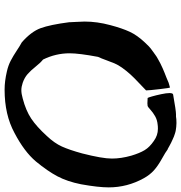

<svg xmlns="http://www.w3.org/2000/svg" viewBox="4 -791 791 839"><g transform="rotate(90 399.5 -371.5)"><path d="M362.3 -718.8Q364.3 -718.8 369.6 -672.9Q375 -627 375 -614.3Q361.3 -600.6 340.8 -581.5Q320.3 -562.5 305.2 -545.9Q290 -529.3 275.4 -508.8Q263.7 -492.2 256.8 -476.1Q250 -460 242.7 -439.5Q235.4 -418.9 228.5 -404.3Q212.9 -321.3 212.9 -280.3Q212.9 -219.7 240.2 -164.1Q254.9 -152.3 271.5 -131.3Q288.1 -110.4 303.7 -96.7Q319.3 -83 341.8 -75.2Q359.4 -69.3 374 -69.3Q389.6 -69.3 410.2 -75.2Q462.9 -88.9 498 -112.3Q533.2 -135.7 574.2 -180.7Q605.5 -213.9 620.1 -246.1Q634.8 -278.3 650.4 -335Q672.9 -422.9 672.9 -464.8Q672.9 -504.9 660.2 -549.8Q649.4 -585.9 636.2 -607.9Q623 -629.9 595.7 -648.4Q571.3 -666 543 -666Q531.2 -666 525.4 -665Q503.9 -663.1 487.8 -653.8Q471.7 -644.5 460 -633.8Q448.2 -623 443.4 -621.1Q438.5 -620.1 431.6 -620.1Q427.7 -620.1 420.4 -620.6Q413.1 -621.1 408.2 -621.1Q406.2 -623 401.4 -640.1Q396.5 -657.2 391.6 -680.2Q386.7 -703.1 386.7 -716.8Q386.7 -730.5 392.6 -732.4Q463.9 -745.1 479.5 -745.1H489.3Q500 -747.1 517.6 -747.1Q526.4 -747.1 534.7 -746.1Q543 -745.1 549.3 -744.1Q555.7 -743.2 564.5 -740.2Q573.2 -737.3 577.1 -735.8Q581.1 -734.4 591.3 -729.5Q601.6 -724.6 604 -723.6Q606.4 -722.7 617.7 -716.3Q628.9 -710 630.9 -709H631.8Q632.8 -708 633.8 -708Q643.6 -700.2 674.3 -683.1Q705.1 -666 724.6 -648.4Q744.1 -630.9 758.8 -604.5Q798.8 -532.2 798.8 -451.2Q798.8 -405.3 785.2 -330.1Q773.4 -270.5 750.5 -227.1Q727.5 -183.6 685.5 -132.8Q642.6 -82 560.5 -39.1Q481.4 3.9 372.1 3.9Q335 3.9 293 -5.9Q266.6 -11.7 245.1 -22.9Q223.6 -34.2 201.7 -48.8Q179.7 -63.5 165 -71.3Q118.2 -112.3 103 -153.8Q87.9 -195.3 77.1 -278.3V-280.3Q77.1 -285.2 75.7 -309.6Q74.2 -334 74.2 -345.7Q74.2 -400.4 89.8 -458Q103.5 -509.8 118.7 -542.5Q133.8 -575.2 165 -608.4Q173.8 -618.2 182.6 -626.5Q191.4 -634.8 202.1 -642.1Q212.9 -649.4 219.7 -654.8Q226.6 -660.2 239.3 -667Q252 -673.8 257.3 -676.8Q262.7 -679.7 277.8 -686.5Q293 -693.4 297.4 -694.8Q301.8 -696.3 319.8 -703.6Q337.9 -710.9 341.8 -712.9Q348.6 -714.8 362.3 -718.8Z"/></g></svg>

Font: Essays1743
Style: BoldItalic
Weight: 700
Italic angle: -10°
Designer: Based on the typeface in a 1743 English translation of the essays of Montaigne.  PostScript/TrueType font designed by Jo
Version: Version 002.100